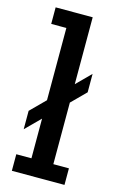

<svg xmlns="http://www.w3.org/2000/svg" viewBox="-116 -801 533 851"><g transform="rotate(15 150.0 -375.0)"><path d="M29.5 0V-76H99V-258L32.5 -191.5V-276L99 -342.5V-674H29.5V-750H199.5V-443L264 -507.5V-423L199.5 -358.5V-76H271V0Z"/></g></svg>

Font: Trispace Condensed
Style: Regular
Weight: 400
Width: 3
Designer: Tyler Finck
Foundry: Etcetera Type Company
Version: Version 1.210; ttfautohint (v1.8.3)